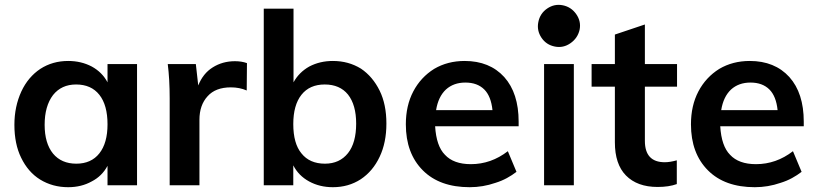

<svg xmlns="http://www.w3.org/2000/svg" viewBox="-20 -772 3407 800"><path d="M551 -505V0H428V-81Q405 -38 362 -16Q319 8 264 8Q199 8 147 -24Q97 -55 68 -115Q40 -172 40 -252Q40 -328 69 -391Q97 -451 148 -485Q199 -518 264 -518Q318 -518 362 -495Q406 -471 428 -429V-505ZM298 -90Q360 -90 394 -133Q428 -176 428 -254Q428 -334 394 -377Q360 -420 297 -420Q236 -420 201 -376Q166 -330 166 -252Q166 -175 201 -132Q236 -90 298 -90Z M959 -517Q987 -517 1009 -509L1008 -395Q978 -408 942 -408Q878 -408 845 -371Q811 -334 811 -273V0H687V-362Q687 -402 685 -437.5Q683 -473 679 -505H796L806 -416Q826 -466 866 -491Q907 -517 959 -517Z M1367 -518Q1432 -518 1484 -486Q1533 -453 1562 -394Q1590 -337 1590 -257Q1590 -178 1562 -119Q1534 -59 1483 -25Q1432 8 1367 8Q1312 8 1268 -16Q1224 -40 1202 -83V0H1079V-736H1203V-429Q1226 -471 1269 -495Q1313 -518 1367 -518ZM1334 -90Q1395 -90 1430 -134Q1464 -177 1464 -257Q1464 -335 1430 -378Q1396 -420 1333 -420Q1270 -420 1236 -377Q1202 -334 1202 -255Q1202 -174 1236 -133Q1270 -90 1334 -90Z M2141 -246H1793Q1798 -163 1834 -127Q1870 -88 1942 -88Q2026 -88 2096 -142L2132 -56Q2114 -42 2092 -30Q2070 -18 2044 -10Q1992 8 1937 8Q1812 8 1742 -62Q1671 -133 1671 -254Q1671 -332 1702 -391Q1733 -450 1789 -485Q1845 -518 1916 -518Q2020 -518 2081 -451Q2141 -384 2141 -265ZM1919 -428Q1870 -428 1838 -399Q1806 -369 1797 -313H2032Q2026 -371 1998 -399Q1969 -428 1919 -428Z M2247 0V-505H2371V0ZM2292 -578Q2327 -571 2357 -592Q2387 -613 2395 -648Q2402 -683 2381 -713Q2360 -743 2325 -750Q2290 -757 2260 -736.5Q2230 -716 2223 -680Q2216 -645 2236 -615Q2256 -585 2292 -578Z M2667 -411V-185Q2667 -96 2750 -96Q2771 -96 2800 -104V-5Q2767 7 2720 7Q2635 7 2588 -41Q2542 -88 2542 -179V-411H2445V-505H2542V-628L2667 -670V-505H2801V-411Z M3329 -246H2981Q2986 -163 3022 -127Q3058 -88 3130 -88Q3214 -88 3284 -142L3320 -56Q3302 -42 3280 -30Q3258 -18 3232 -10Q3180 8 3125 8Q3000 8 2930 -62Q2859 -133 2859 -254Q2859 -332 2890 -391Q2921 -450 2977 -485Q3033 -518 3104 -518Q3208 -518 3269 -451Q3329 -384 3329 -265ZM3107 -428Q3058 -428 3026 -399Q2994 -369 2985 -313H3220Q3214 -371 3186 -399Q3157 -428 3107 -428Z"/></svg>

Font: PRinguin Sans
Style: Bold
Weight: 700
Designer: Vernon Adams
Foundry: Vernon Adams
Version: ""